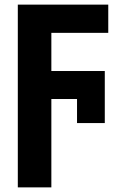

<svg xmlns="http://www.w3.org/2000/svg" viewBox="-20 -570 540 830"><path d="M57 240H202V-142H313V-38H433V-263H202V-428H448V-550H57Z"/></svg>

Font: Noto Sans Mono ExtraCondensed ExtraBold
Style: Regular
Weight: 800
Width: 2
Designer: Monotype Design Team
Foundry: Monotype Imaging Inc.
Version: Version 2.014